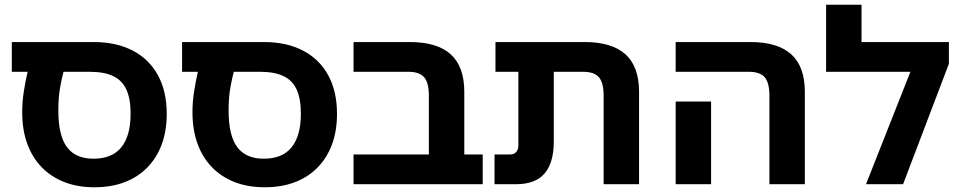

<svg xmlns="http://www.w3.org/2000/svg" viewBox="-20 -780 4068 813"><path d="M380 13Q309 13 252.5 -9Q196 -31 156 -72.5Q116 -114 95 -172.5Q74 -231 74 -305Q74 -349 81 -393.5Q88 -438 97 -476H30V-602H376Q473 -602 542.5 -565.5Q612 -529 649 -461Q686 -393 686 -298Q686 -226 665 -169Q644 -112 604 -71Q564 -30 507.5 -8.5Q451 13 380 13ZM376 -108Q415 -108 444.5 -120Q474 -132 493.5 -156Q513 -180 523 -215.5Q533 -251 533 -299Q533 -362 515 -401Q497 -440 459 -458Q421 -476 360 -476H249Q242 -451 234.5 -409.5Q227 -368 227 -312Q227 -206 263.5 -157Q300 -108 376 -108Z M1101 13Q1030 13 973.5 -9Q917 -31 877 -72.5Q837 -114 816 -172.5Q795 -231 795 -305Q795 -349 802 -393.5Q809 -438 818 -476H751V-602H1097Q1194 -602 1263.5 -565.5Q1333 -529 1370 -461Q1407 -393 1407 -298Q1407 -226 1386 -169Q1365 -112 1325 -71Q1285 -30 1228.5 -8.5Q1172 13 1101 13ZM1097 -108Q1136 -108 1165.5 -120Q1195 -132 1214.5 -156Q1234 -180 1244 -215.5Q1254 -251 1254 -299Q1254 -362 1236 -401Q1218 -440 1180 -458Q1142 -476 1081 -476H970Q963 -451 955.5 -409.5Q948 -368 948 -312Q948 -206 984.5 -157Q1021 -108 1097 -108Z M1796 0V-374Q1796 -430 1776 -453Q1756 -476 1709 -476H1477V-602H1715Q1831 -602 1888.5 -550Q1946 -498 1946 -391V0ZM1477 0V-126H2024V0Z M2536 0V-374Q2536 -430 2516 -453Q2496 -476 2449 -476H2078V-602H2455Q2571 -602 2628.5 -550Q2686 -498 2686 -391V0ZM2074 0V-126H2141Q2156 -126 2165.5 -136Q2175 -146 2175 -165V-558H2325V-182Q2325 -91 2286 -45.5Q2247 0 2165 0Z M3238 0V-374Q3238 -430 3218 -453Q3198 -476 3151 -476H2841V-602H3157Q3273 -602 3330.5 -550Q3388 -498 3388 -391V0ZM2841 0V-350H2991V0Z M3628 -602H3998V-510L3804 0H3647L3835 -476H3478V-760H3628Z"/></svg>

Font: Noto Sans
Style: Bold
Weight: 700
Designer: Monotype Design Team
Foundry: Monotype Imaging Inc.
Version: Version 2.000;GOOG;noto-source:20170915:90ef993387c0; ttfaut